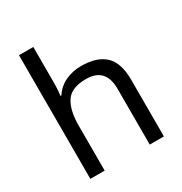

<svg xmlns="http://www.w3.org/2000/svg" viewBox="-176 -891 970 1022"><g transform="rotate(-30 309.0 -380.0)"><path d="M173 -537Q173 -497 168 -462H174Q200 -503 244.5 -524Q289 -545 341 -545Q439 -545 488 -498.5Q537 -452 537 -349V0H450V-343Q450 -472 330 -472Q240 -472 206.5 -421.5Q173 -371 173 -277V0H85V-760H173Z"/></g></svg>

Font: Noto Sans Thai Looped
Style: Regular
Weight: 400
Designer: Sasikarn Vongin, Ben Mitchell
Foundry: The Fontpad Ltd
Version: Version 1.001; ttfautohint (v1.8.4.7-5d5b)